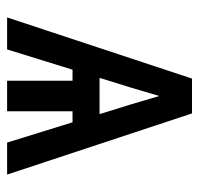

<svg xmlns="http://www.w3.org/2000/svg" viewBox="-30 -530 560 540"><g transform="rotate(90 250.0 -260.0)"><path d="M29 0 201 -520H299L471 0H381L324 -184H293V0H207V-184H176L119 0ZM199 -260H301L274 -347Q268 -367 262 -387.5Q256 -408 250 -428Q244 -408 238 -387.5Q232 -367 226 -347Z"/></g></svg>

Font: Iosevka Bendy Medium
Style: Regular
Weight: 500
Monospace: yes
Designer: Belleve Invis
Foundry: Belleve Invis
Version: Version 30.1.2